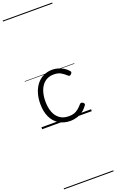

<svg xmlns="http://www.w3.org/2000/svg" viewBox="-314 -1204 1149 1899"><g transform="rotate(-20 261.0 -255.0)"><path d="M294 19Q226 19 175 -11.5Q124 -42 96 -100Q68 -158 68 -241Q68 -302 83.5 -352.5Q99 -403 128.5 -440.5Q158 -478 200 -498.5Q242 -519 294 -519Q340 -519 384.5 -499Q429 -479 458 -445Q465 -437 463.5 -429.5Q462 -422 453 -413Q444 -404 436.5 -404Q429 -404 423 -410Q394 -437 365 -453.5Q336 -470 291 -470Q253 -470 222 -455Q191 -440 169 -410.5Q147 -381 135.5 -339.5Q124 -298 124 -245Q124 -182 142.5 -133.5Q161 -85 199 -57.5Q237 -30 295 -30Q326 -30 349.5 -38Q373 -46 394.5 -63.5Q416 -81 438 -107Q445 -114 453 -113.5Q461 -113 470 -107Q478 -101 481 -93.5Q484 -86 478 -79Q455 -45 424.5 -23Q394 -1 360 9Q326 19 294 19ZM0 623H522V633H0ZM0 -20H522V0H0ZM0 -505H522V-500H0ZM0 -1143H522V-1133H0Z"/></g></svg>

Font: Playwrite CL Guides
Style: Regular
Weight: 400
Designer: Veronika Burian, José Scaglione
Foundry: TypeTogether
Version: Version 1.003